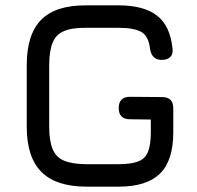

<svg xmlns="http://www.w3.org/2000/svg" viewBox="-20 -698 738 718"><path d="M424 0C424 0 424 0 424 0C494 0 545.5 -16.5 578.5 -49C611.5 -81.5 628 -133 628 -204C628 -204 628 -293 628 -293C628 -293 628 -293 628 -293C628 -321 614 -335 586 -335C586 -335 466 -336 466 -336C466 -336 466 -336 466 -336C438 -336 424 -322 424 -294C424 -294 424 -294 424 -294C424 -266 438 -252 466 -252C466 -252 544 -251 544 -251C544 -251 544 -204 544 -204C544 -204 544 -204 544 -204C544 -172.5 540.5 -148 533.5 -130.5C526.5 -113 514.5 -101 497 -94.5C479.5 -87.5 455 -84 424 -84C424 -84 304 -84 304 -84C304 -84 304 -84 304 -84C268.5 -84 240.5 -88.5 220 -97C199.5 -105.5 185.5 -119.5 177 -140C168.5 -160.5 164 -188.5 164 -224C164 -224 164 -454 164 -454C164 -454 164 -454 164 -454C164 -490 168.5 -518.5 177 -539C185.5 -559.5 199.5 -573.5 220 -582C240 -590.5 267.5 -594.5 303 -594C303 -594 424 -594 424 -594C424 -594 424 -594 424 -594C463 -594 491.5 -588.5 509.5 -578C527 -567.5 537.5 -546.5 541 -516C541 -516 541 -516 541 -516C545 -488 559.5 -474 585 -474C585 -474 585 -474 585 -474C599 -474 609.5 -477.5 617 -485C624.5 -492.5 627 -503 625 -517C625 -517 625 -517 625 -517C619.5 -572.5 600.5 -613.5 567.5 -639.5C534.5 -665 486.5 -678 424 -678C424 -678 303 -678 303 -678C303 -678 303 -678 303 -678C227 -678.5 171 -661 134.5 -624.5C98 -588 80 -531 80 -454C80 -454 80 -224 80 -224C80 -224 80 -224 80 -224C80 -147.5 98.5 -91.5 135 -55C171.5 -18.5 227.5 0 304 0C304 0 424 0 424 0Z"/></svg>

Font: Jura-Fortis-Bold
Style: Bold
Weight: 500
Designer: Daniel Johnson, Alexei Vanyashin, Mirko Velimirovic
Foundry: Daniel Johnson
Version: ""